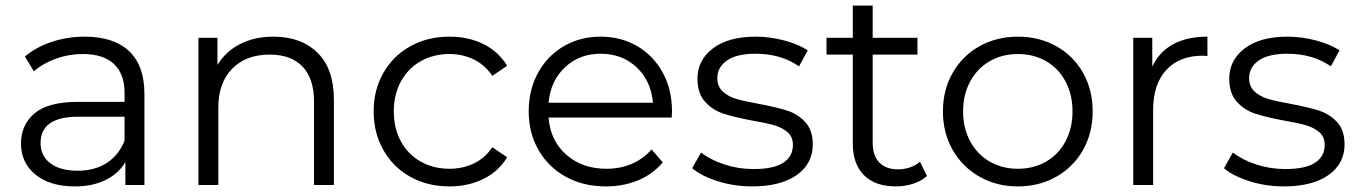

<svg xmlns="http://www.w3.org/2000/svg" viewBox="-20 -661 4856 686"><path d="M496 -326V0H428V-82Q404 -41 357.5 -18Q311 5 247 5Q159 5 107 -37Q55 -79 55 -148Q55 -215 103.5 -256Q152 -297 258 -297H425V-329Q425 -397 387 -432.5Q349 -468 276 -468Q226 -468 180 -451.5Q134 -435 101 -406L69 -459Q109 -493 165 -511.5Q221 -530 283 -530Q386 -530 441 -478.5Q496 -427 496 -326ZM425 -158V-244H260Q125 -244 125 -150Q125 -104 160 -77.5Q195 -51 258 -51Q318 -51 361 -78.5Q404 -106 425 -158Z M1173 -305V0H1102V-298Q1102 -380 1061 -423Q1020 -466 944 -466Q859 -466 809.5 -415.5Q760 -365 760 -276V0H689V-526H757V-429Q786 -477 837.5 -503.5Q889 -530 957 -530Q1056 -530 1114.5 -472.5Q1173 -415 1173 -305Z M1586 -530Q1654 -530 1707.5 -503.5Q1761 -477 1792 -426L1739 -390Q1713 -429 1673 -448.5Q1633 -468 1586 -468Q1529 -468 1483.5 -442.5Q1438 -417 1412.5 -370Q1387 -323 1387 -263Q1387 -202 1412.5 -155.5Q1438 -109 1483.5 -83.5Q1529 -58 1586 -58Q1633 -58 1673 -77Q1713 -96 1739 -135L1792 -99Q1761 -48 1707 -21.5Q1653 5 1586 5Q1508 5 1446.5 -29Q1385 -63 1350 -124.5Q1315 -186 1315 -263Q1315 -340 1350 -401Q1385 -462 1446.5 -496Q1508 -530 1586 -530Z M2380 -241H1940Q1946 -159 2003 -108.5Q2060 -58 2147 -58Q2196 -58 2237 -75.5Q2278 -93 2308 -127L2348 -81Q2313 -39 2260.5 -17Q2208 5 2145 5Q2064 5 2001.5 -29.5Q1939 -64 1904 -125Q1869 -186 1869 -263Q1869 -340 1902.5 -401Q1936 -462 1994.5 -496Q2053 -530 2126 -530Q2199 -530 2257 -496Q2315 -462 2348 -401.5Q2381 -341 2381 -263ZM1940 -294H2313Q2306 -372 2254.5 -420.5Q2203 -469 2126 -469Q2050 -469 1998.5 -420.5Q1947 -372 1940 -294Z M2453 -60 2485 -116Q2518 -90 2568 -73.5Q2618 -57 2672 -57Q2744 -57 2778.5 -79.5Q2813 -102 2813 -143Q2813 -172 2794 -188.5Q2775 -205 2746 -213.5Q2717 -222 2669 -230Q2605 -242 2566 -254.5Q2527 -267 2499.5 -297Q2472 -327 2472 -380Q2472 -446 2527 -488Q2582 -530 2680 -530Q2731 -530 2782 -516.5Q2833 -503 2866 -481L2835 -424Q2770 -469 2680 -469Q2612 -469 2577.5 -445Q2543 -421 2543 -382Q2543 -352 2562.5 -334Q2582 -316 2611 -307.5Q2640 -299 2691 -290Q2754 -278 2792 -266Q2830 -254 2857 -225Q2884 -196 2884 -145Q2884 -76 2826.5 -35.5Q2769 5 2667 5Q2603 5 2544.5 -13.5Q2486 -32 2453 -60Z M3292 -32Q3272 -14 3242.5 -4.5Q3213 5 3181 5Q3107 5 3067 -35Q3027 -75 3027 -148V-466H2933V-526H3027V-641H3098V-526H3258V-466H3098V-152Q3098 -105 3121.5 -80.5Q3145 -56 3189 -56Q3211 -56 3231.5 -63Q3252 -70 3267 -83Z M3617 5Q3541 5 3480 -29.5Q3419 -64 3384 -125Q3349 -186 3349 -263Q3349 -340 3384 -401Q3419 -462 3480 -496Q3541 -530 3617 -530Q3693 -530 3754 -496Q3815 -462 3849.5 -401Q3884 -340 3884 -263Q3884 -186 3849.5 -125Q3815 -64 3754 -29.5Q3693 5 3617 5ZM3617 -58Q3673 -58 3717.5 -83.5Q3762 -109 3787 -156Q3812 -203 3812 -263Q3812 -323 3787 -370Q3762 -417 3717.5 -442.5Q3673 -468 3617 -468Q3561 -468 3516.5 -442.5Q3472 -417 3446.5 -370Q3421 -323 3421 -263Q3421 -203 3446.5 -156Q3472 -109 3516.5 -83.5Q3561 -58 3617 -58Z M4294 -530V-461L4277 -462Q4194 -462 4147 -411Q4100 -360 4100 -268V0H4029V-526H4097V-423Q4122 -476 4171.5 -503Q4221 -530 4294 -530Z M4353 -60 4385 -116Q4418 -90 4468 -73.5Q4518 -57 4572 -57Q4644 -57 4678.5 -79.5Q4713 -102 4713 -143Q4713 -172 4694 -188.5Q4675 -205 4646 -213.5Q4617 -222 4569 -230Q4505 -242 4466 -254.5Q4427 -267 4399.5 -297Q4372 -327 4372 -380Q4372 -446 4427 -488Q4482 -530 4580 -530Q4631 -530 4682 -516.5Q4733 -503 4766 -481L4735 -424Q4670 -469 4580 -469Q4512 -469 4477.5 -445Q4443 -421 4443 -382Q4443 -352 4462.5 -334Q4482 -316 4511 -307.5Q4540 -299 4591 -290Q4654 -278 4692 -266Q4730 -254 4757 -225Q4784 -196 4784 -145Q4784 -76 4726.5 -35.5Q4669 5 4567 5Q4503 5 4444.5 -13.5Q4386 -32 4353 -60Z"/></svg>

Font: APTA Sans Regular
Style: Regular
Weight: 400
Version: Version 7.200